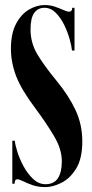

<svg xmlns="http://www.w3.org/2000/svg" viewBox="-20 -731 368 764"><path d="M160.5 13.5Q132 13.5 109.8 5.8Q87.5 -2 72.2 -9.8Q57 -17.5 48.5 -17.5Q38 -17.5 38 0H29V-171H39Q40 -156 48.8 -127.8Q57.5 -99.5 73.5 -69.8Q89.5 -40 111.8 -19Q134 2 161 2Q195 2 210.5 -22Q226 -46 226 -89.5Q226 -137.5 195.2 -189.2Q164.5 -241 121 -299.5Q65 -374 44.2 -428.2Q23.5 -482.5 23.5 -537Q23.5 -598 44 -636.5Q64.5 -675 95.5 -693Q126.5 -711 157.5 -711Q180 -711 199.2 -704.2Q218.5 -697.5 232.8 -691Q247 -684.5 255 -684.5Q267 -684.5 267.5 -700H276.5V-530H266.5Q265 -546.5 257.2 -574.8Q249.5 -603 235.5 -631.8Q221.5 -660.5 201.8 -680.2Q182 -700 157 -700Q131.5 -700 116.5 -680Q101.5 -660 101.5 -613.5Q101.5 -561 128 -516Q154.5 -471 205.5 -409Q253.5 -350.5 280.5 -293Q307.5 -235.5 307.5 -168Q307.5 -100 283 -60.2Q258.5 -20.5 224.2 -3.5Q190 13.5 160.5 13.5Z"/></svg>

Font: Imbue 100pt
Style: Bold
Weight: 700
Designer: Tyler Finck
Foundry: Etcetera Type Company
Version: Version 1.102; ttfautohint (v1.8.3)